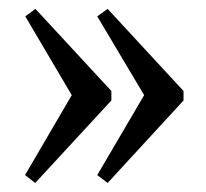

<svg xmlns="http://www.w3.org/2000/svg" viewBox="-20 -425 457 426"><path d="M218.8 -19 195.8 -36.6 299.8 -213.9 195.8 -388.7 218.8 -405.3 387.2 -223.1V-202.1ZM58.1 -19 35.6 -36.6 139.2 -213.9 36.1 -388.7 58.6 -405.3 227.1 -223.1V-202.1Z"/></svg>

Font: Elstob 14pt Medium
Style: Regular
Weight: 500
Designer: Peter S. Baker
Version: Version 1.015